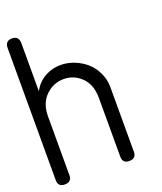

<svg xmlns="http://www.w3.org/2000/svg" viewBox="-143 -873 813 965"><g transform="rotate(-20 263.0 -390.5)"><path d="M0 -36.1V-742.2Q0 -780.8 36.1 -780.8Q73.2 -780.8 73.2 -742.2V-485.8Q97.7 -529.3 136.5 -550.5Q175.3 -571.8 220.2 -571.8Q256.8 -571.8 292.2 -557.9Q327.6 -543.9 355.5 -519.8Q383.3 -495.6 400.6 -459.2Q418 -422.9 418 -381.8V-36.1Q418 0 380.9 0Q345.2 0 345.2 -36.1V-350.1Q345.2 -421.4 305.4 -460.7Q265.6 -500 210.9 -500Q155.3 -500 114.3 -460.2Q73.2 -420.4 73.2 -350.1V-36.1Q73.2 0 36.1 0Q0 0 0 -36.1Z"/></g></svg>

Font: BPreplay
Style: Regular
Weight: 400
Designer: Magenta/George Triantafyllakos
Foundry: Magenta/George Triantafyllakos
Version: Version 1.00